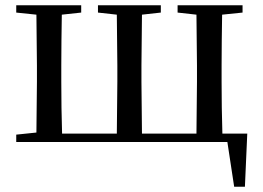

<svg xmlns="http://www.w3.org/2000/svg" viewBox="-20 -542 1003 733"><path d="M42 0H848L874 171H915L924 -32H829C827 -88 826 -174 826 -230V-292C826 -346 827 -430 828 -486L906 -494V-522H658V-494L730 -486L732 -292V-230L730 -32H522L520 -230V-292L522 -486L594 -494V-522H354V-494L426 -486L428 -292V-230L426 -32H217C215 -88 214 -174 214 -230V-292C214 -346 215 -429 216 -486L290 -494V-522H42V-494L119 -486L121 -292V-230L119 -36L42 -28Z"/></svg>

Font: Source Han Serif CN Medium
Style: Regular
Weight: 500
Designer: Ryoko NISHIZUKA 西塚涼子 (kana & ideographs); Frank Grießhammer (Latin, Greek & Cyrillic); Wenlong ZHANG 张文龙 (bopomofo); San
Foundry: Adobe
Version: Version 2.002;hotconv 1.1.0;makeotfexe 2.6.0